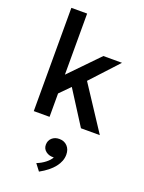

<svg xmlns="http://www.w3.org/2000/svg" viewBox="-194 -808 945 1258"><g transform="rotate(20 279.0 -179.5)"><path d="M76.5 0V-720H186.5V-294L381.5 -495H511.5L336.5 -305.5L537 0H405.5L256.5 -234L186.5 -163V0ZM244 361 208.5 314.5Q241.5 301.5 267.2 281.2Q293 261 303.5 240.5Q271.5 242.5 248.8 225.5Q226 208.5 226 180Q226 150.5 246 132.2Q266 114 297 114Q331.5 114 353 136.5Q374.5 159 374.5 196Q374.5 241 341.5 283.2Q308.5 325.5 244 361Z"/></g></svg>

Font: Geologica
Style: Regular
Weight: 400
Designer: Sindre Bremnes, Frode Helland
Foundry: Monokrom Skriftforlag AS
Version: Version 1.010; ttfautohint (v1.8.4.7-5d5b);gftools[0.9.28]